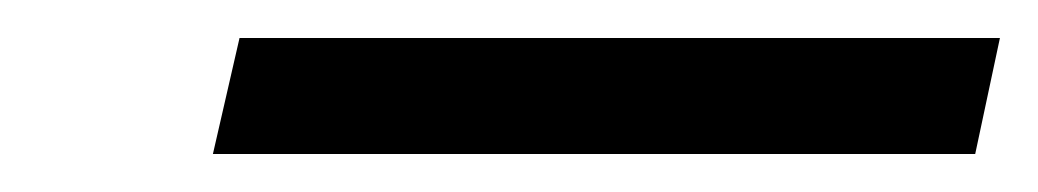

<svg xmlns="http://www.w3.org/2000/svg" viewBox="-20 -841 546 101"><path d="M92 -760H493L506 -821H106Z"/></svg>

Font: Noto Sans ExtraCondensed
Style: Italic
Weight: 400
Width: 2
Italic angle: -12°
Designer: Monotype Design Team
Foundry: Monotype Imaging Inc.
Version: Version 2.013